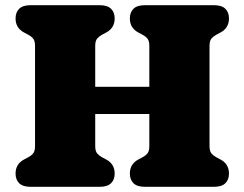

<svg xmlns="http://www.w3.org/2000/svg" viewBox="-20 -720 942 740"><path d="M211.5 -385.5H650.5V-280.5H211.5ZM347 -157Q347 -137.5 354.5 -128.8Q362 -120 373 -114L389 -105.5Q422 -88 422 -51Q422 -27.5 408 -13.8Q394 0 364.5 0H97.5Q68 0 54 -13.8Q40 -27.5 40 -51Q40 -88 73 -105.5L89 -114Q100.5 -120 107.8 -128.8Q115 -137.5 115 -157V-543Q115 -562.5 107.8 -571.2Q100.5 -580 89 -586L73 -594.5Q40 -612 40 -649Q40 -672.5 54 -686.2Q68 -700 97.5 -700H364.5Q394 -700 408 -686.2Q422 -672.5 422 -649Q422 -612 389 -594.5L373 -586Q362 -580 354.5 -571.2Q347 -562.5 347 -543ZM787.5 -157Q787.5 -137.5 795 -128.8Q802.5 -120 813.5 -114L829.5 -105.5Q862.5 -88 862.5 -51Q862.5 -27.5 848.5 -13.8Q834.5 0 805 0H538Q508.5 0 494.5 -13.8Q480.5 -27.5 480.5 -51Q480.5 -88 513.5 -105.5L529.5 -114Q541 -120 548.2 -128.8Q555.5 -137.5 555.5 -157V-543Q555.5 -562.5 548.2 -571.2Q541 -580 529.5 -586L513.5 -594.5Q480.5 -612 480.5 -649Q480.5 -672.5 494.5 -686.2Q508.5 -700 538 -700H805Q834.5 -700 848.5 -686.2Q862.5 -672.5 862.5 -649Q862.5 -612 829.5 -594.5L813.5 -586Q802.5 -580 795 -571.2Q787.5 -562.5 787.5 -543Z"/></svg>

Font: Fraunces SuperSoft Wonky
Style: Regular
Weight: 900
Version: Version 1.000;[b76b70a41]